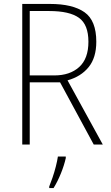

<svg xmlns="http://www.w3.org/2000/svg" viewBox="-20 -734 564 975"><path d="M234 -714Q349 -714 409 -672Q469 -630 469 -522Q469 -441 430 -393Q391 -345 323 -326L502 0H456L285 -316H131V0H93V-714ZM230 -678H131V-351H256Q335 -351 382 -393.5Q429 -436 429 -522Q429 -609 381 -643.5Q333 -678 230 -678ZM314 69Q306 105 289.5 146Q273 187 252 221H230V213Q237 196 246.5 168.5Q256 141 263.5 111.5Q271 82 274 61H314Z"/></svg>

Font: Noto Sans Armenian SemiCondensed ExtraLight
Style: Regular
Weight: 200
Width: 4
Designer: Monotype Design Team
Foundry: Monotype Imaging Inc.
Version: Version 2.008; ttfautohint (v1.8.4.7-5d5b)